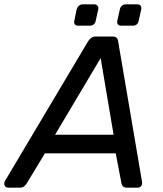

<svg xmlns="http://www.w3.org/2000/svg" viewBox="-60 -869 753 889"><path d="M-21 0Q-34 0 -38.5 -10Q-43 -20 -37 -31L348 -678Q354 -687 362.5 -693.5Q371 -700 384 -700H460Q474 -700 480 -694Q486 -688 487 -678L597 -31Q600 -16 594 -8Q588 0 578 0H527Q506 0 502 -22L476 -159H148L62 -17Q51 0 33 0ZM195 -245H466L406 -600ZM500 -750Q491 -750 486 -756Q481 -762 483 -772L495 -826Q497 -836 504.5 -842.5Q512 -849 522 -849H576Q586 -849 591 -842.5Q596 -836 594 -826L582 -772Q577 -750 554 -750ZM301 -750Q291 -750 286.5 -756Q282 -762 284 -772L295 -826Q298 -836 305.5 -842.5Q313 -849 323 -849H377Q386 -849 391.5 -842.5Q397 -836 395 -826L383 -772Q378 -750 355 -750Z"/></svg>

Font: Lubike
Style: Italic
Weight: 400
Italic angle: -12°
Foundry: Honoka55
Version: Version 1.000;July 22, 2022;FontCreator 14.0.0.2862 64-bit